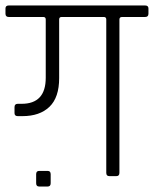

<svg xmlns="http://www.w3.org/2000/svg" viewBox="-34 -643 562 701"><path d="M-2 -623H496Q508 -623 508 -612V-593Q508 -581 496 -581H412Q402 -581 402 -572V-12Q402 0 391 0H365Q354 0 354 -12V-572Q354 -581 345 -581H191Q182 -581 182 -572V-358Q182 -287 146.5 -253Q111 -219 48 -219H31Q19 -219 19 -230V-252Q19 -264 31 -264H45Q133 -264 133 -359V-572Q133 -581 124 -581H-2Q-14 -581 -14 -593V-612Q-14 -623 -2 -623ZM151 -7V26Q151 38 140 38H109Q98 38 98 26V-7Q98 -19 109 -19H140Q151 -19 151 -7Z"/></svg>

Font: Rajdhani
Style: Regular
Weight: 400
Designer: Satya Rajpurohit, Jyotish Sonowal
Foundry: Indian Type Foundry
Version: Version 1.201;PS 1.0;hotconv 1.0.78;makeotf.lib2.5.61930; tt